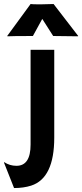

<svg xmlns="http://www.w3.org/2000/svg" viewBox="-90 -762 415 970"><path d="M-6.8 75.7Q64.5 75.7 64.5 -31.7V-510.3H184.1V-66.9Q184.1 138.2 67.4 175.8Q29.3 188 -19 188L-69.8 59.6L-68.8 57.1Q-41 75.7 -6.8 75.7ZM76.2 -580.1Q-28.8 -580.1 -52.2 -578.6L-53.7 -580.1L64.5 -741.7Q76.2 -740.2 96.7 -740.2H121.6L180.7 -741.7L305.2 -580.1L303.2 -578.6L178.7 -580.1L123.5 -666.5Z"/></svg>

Font: Hammersmith One
Style: Regular
Weight: 400
Designer: Nicole Fally
Foundry: Nicole Fally
Version: Version 1.003